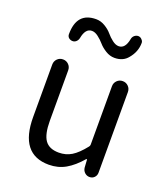

<svg xmlns="http://www.w3.org/2000/svg" viewBox="-147 -911 900 1027"><g transform="rotate(20 303.0 -397.0)"><path d="M250 12.7Q85 12.7 85 -199.2V-497.1Q85 -516.6 98.1 -529.8Q111.3 -543 130.4 -543Q149.4 -543 162.6 -529.8Q175.8 -516.6 175.8 -497.1V-210Q175.8 -133.8 199.7 -100.1Q223.6 -66.4 278.3 -66.4Q318.4 -66.4 350.6 -85.9Q382.8 -105.5 419.9 -152.3Q424.8 -158.2 424.8 -165V-497.1Q424.8 -516.6 438 -529.8Q451.2 -543 470.2 -543Q489.3 -543 502.4 -529.8Q515.6 -516.6 515.6 -497.1V-38.1Q515.6 -22.5 504.9 -11.2Q494.1 0 477.5 0Q461.9 0 450.2 -10.7Q438.5 -21.5 436.5 -38.1L433.6 -84Q432.6 -85 431.2 -85Q429.7 -85 428.7 -84Q387.7 -36.1 345.2 -11.7Q302.7 12.7 250 12.7ZM384.8 -644.5Q358.4 -644.5 334 -659.7Q309.6 -674.8 294.4 -692.4Q279.3 -710 260.3 -724.6Q241.2 -739.3 223.6 -739.3Q186.5 -739.3 175.8 -680.7Q172.9 -668 163.6 -659.7Q154.3 -651.4 141.6 -652.3Q128.9 -653.3 120.1 -662.1Q113.3 -669.9 113.3 -680.7Q113.3 -805.7 223.6 -805.7Q250 -805.7 274.4 -791Q298.8 -776.4 314 -758.3Q329.1 -740.2 348.1 -725.6Q367.2 -710.9 384.8 -710.9Q421.9 -710.9 432.6 -768.6Q434.6 -781.2 444.3 -789.6Q454.1 -797.9 466.8 -797.9Q479.5 -796.9 487.3 -787.1Q495.1 -779.3 495.1 -769.5Q495.1 -718.8 460 -677.7Q433.6 -644.5 384.8 -644.5Z"/></g></svg>

Font: Gen Jyuu Gothic P Regular
Style: Regular
Weight: 400
Designer: [Source Han Sans]
Ryoko NISHIZUKA  (kana & ideographs); Paul D. Hunt (Latin, Greek & Cyrillic); Wenlong ZHANG  (bopomofo
Version: Version 1.002.20150607